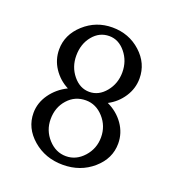

<svg xmlns="http://www.w3.org/2000/svg" viewBox="-101 -593 614 673"><g transform="rotate(20 206.0 -256.0)"><path d="M47.9 -136.2Q47.9 -173.8 71 -206.5Q94.2 -239.3 131.8 -257.8Q97.7 -275.4 76.9 -306.9Q56.2 -338.4 56.2 -376Q56.2 -431.2 100.8 -471.7Q145.5 -512.2 206.1 -512.2Q268.1 -512.2 312 -472.4Q356 -432.6 356 -376Q356 -338.9 335.2 -307.1Q314.5 -275.4 280.8 -257.8Q318.4 -240.2 341.1 -207.8Q363.8 -175.3 363.8 -136.2Q363.8 -80.1 317.6 -40Q271.5 0 206.1 0Q140.6 0 94.2 -40Q47.9 -80.1 47.9 -136.2ZM111.8 -136.2Q111.8 -94.2 139.9 -63.2Q168 -32.2 206.1 -32.2Q244.1 -32.2 272 -63.2Q299.8 -94.2 299.8 -136.2Q299.8 -178.2 272 -209.2Q244.1 -240.2 206.1 -240.2Q165.5 -240.2 138.7 -210.2Q111.8 -180.2 111.8 -136.2ZM120.1 -376Q120.1 -334 145.5 -303Q170.9 -272 206.1 -272Q241.2 -272 266.6 -303Q292 -334 292 -376Q292 -418 266.6 -449Q241.2 -480 206.1 -480Q169.4 -480 144.8 -450Q120.1 -419.9 120.1 -376Z"/></g></svg>

Font: Gawaa
Style: Regular
Weight: 400
Designer: T. Christopher White
Version: Version 1.0